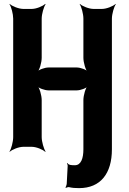

<svg xmlns="http://www.w3.org/2000/svg" viewBox="-20 -757 664 990"><path d="M327 83 325 86C327 88 329 93 329 97L324 192C323 198 320 206 318 209L319 212C323 210 332 207 336 208C353 212 367 213 388 213C498 213 557 138 557 13V-661C557 -685 568 -722 577 -735L576 -737C564 -725 529 -711 506 -711H462C439 -711 404 -725 392 -737L391 -735C400 -722 410 -685 410 -661V-459C410 -435 421 -395 434 -383L436 -385C426 -398 395 -409 376 -409H230C211 -409 179 -398 169 -385L171 -383C184 -395 195 -435 195 -459V-661C195 -685 206 -722 215 -735L213 -737C201 -725 167 -711 144 -711H100C77 -711 42 -725 30 -737L29 -735C38 -722 48 -685 48 -661V-50C48 -26 38 11 29 24L30 26C42 14 77 0 100 0H144C167 0 201 14 213 26L215 24C206 11 195 -26 195 -50V-241C195 -265 184 -305 171 -317L169 -315C179 -302 211 -291 230 -291H376C395 -291 426 -302 436 -315L434 -317C421 -305 410 -265 410 -241V13C410 59 398 95 366 95C351 95 333 95 327 83Z"/></svg>

Font: Asimov
Style: EdgeExtreme
Weight: 500
Designer: Google
Version: Version 2.000980: 2014